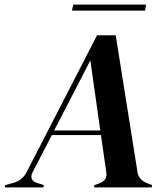

<svg xmlns="http://www.w3.org/2000/svg" viewBox="-42 -813 721 833"><path d="M-22 0 -19 -10 17 -20Q57 -31 75 -69L379 -660H460L554 -70Q558 -35 592 -20L618 -10L616 0H365L368 -10L390 -18Q425 -31 419 -66L396 -227H183L99 -65Q91 -49 96 -37Q101 -25 117 -20L148 -10L146 0ZM350 -551 193 -247H393ZM270 -767 276 -793H592L587 -767Z"/></svg>

Font: DM Serif Display
Style: Italic
Weight: 400
Italic angle: -12°
Designer: Colophon Foundry, Frank Grießhammer
Foundry: Colophon Foundry
Version: Version 5.100; ttfautohint (v1.8.2)